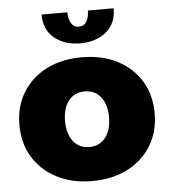

<svg xmlns="http://www.w3.org/2000/svg" viewBox="-54 -797 758 857"><g transform="rotate(-5 325.5 -368.0)"><path d="M325.5 12.5Q235.5 12.5 167.2 -22.5Q99 -57.5 60.8 -120Q22.5 -182.5 22.5 -265Q22.5 -347.5 60.8 -410Q99 -472.5 167.2 -507.2Q235.5 -542 325.5 -542Q415.5 -542 483.8 -507.2Q552 -472.5 590.2 -410Q628.5 -347.5 628.5 -265Q628.5 -182.5 590.2 -120Q552 -57.5 483.8 -22.5Q415.5 12.5 325.5 12.5ZM325.5 -140Q371.5 -140 397.8 -174Q424 -208 424 -265Q424 -322 397.8 -355.5Q371.5 -389 325.5 -389Q279.5 -389 253.2 -355.5Q227 -322 227 -265Q227 -208 253.2 -174Q279.5 -140 325.5 -140ZM164 -747.5H279.5Q279.5 -718 291.2 -698.5Q303 -679 325.5 -679Q348.5 -679 360 -698.5Q371.5 -718 371.5 -747.5H487Q487 -678.5 441.2 -641.5Q395.5 -604.5 325.5 -604.5Q255.5 -604.5 209.8 -641.5Q164 -678.5 164 -747.5Z"/></g></svg>

Font: Epilogue Black
Style: Regular
Weight: 900
Designer: Tyler Finck
Foundry: Etcetera Type Co
Version: Version 2.111; ttfautohint (v1.8.3)